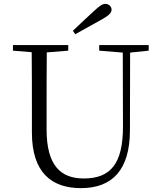

<svg xmlns="http://www.w3.org/2000/svg" viewBox="-20 -958 832 993"><path d="M357 -799 369 -781C415 -806 460 -831 504 -856C544 -878 557 -892 557 -908C557 -924 543 -938 525 -938C510 -938 495 -928 465 -900C432 -869 393 -834 357 -799ZM493 -696 615 -686 616 -304C616 -111 552 -35 413 -35C294 -35 221 -102 221 -288V-389C221 -491 221 -589 222 -687L333 -696V-725H47V-696L144 -688C145 -589 145 -489 145 -389V-273C145 -66 246 15 399 15C562 15 651 -81 652 -281L653 -686L749 -696V-725H493Z"/></svg>

Font: Source Han Serif CN Light
Style: Regular
Weight: 300
Designer: Ryoko NISHIZUKA 西塚涼子 (kana & ideographs); Frank Grießhammer (Latin, Greek & Cyrillic); Wenlong ZHANG 张文龙 (bopomofo); San
Foundry: Adobe
Version: Version 2.003;hotconv 1.1.1;makeotfexe 2.6.0